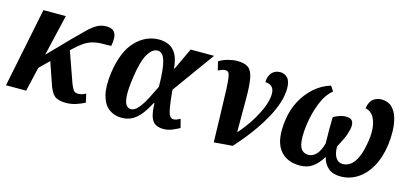

<svg xmlns="http://www.w3.org/2000/svg" viewBox="-53 -894 2675 1251"><g transform="rotate(15 1285.0 -268.0)"><path d="M12 0 121 -536H272L207 -258L348 -403Q393 -449 425 -479.5Q457 -510 484.5 -525Q512 -540 546 -540Q589 -540 604.5 -512.5Q620 -485 608 -425Q566 -425 535 -423.5Q504 -422 477 -413.5Q450 -405 422 -385.5Q394 -366 357 -330L355 -328L427 -124Q437 -98 446.5 -83Q456 -68 480 -68Q493 -68 506.5 -72Q520 -76 531 -83L544 -25Q528 -16 492.5 -3Q457 10 419 10Q365 10 340.5 -10.5Q316 -31 298 -87L250 -227L186 -164L148 0Z M792 10Q744 10 707.5 -17Q671 -44 655.5 -102.5Q640 -161 653 -257Q674 -403 742 -474.5Q810 -546 901 -546Q935 -546 965.5 -532.5Q996 -519 1016 -485Q1036 -451 1041 -389H1045L1114 -536H1272L1067 -252Q1074 -180 1080.5 -140Q1087 -100 1096.5 -84Q1106 -68 1124 -68Q1133 -68 1144 -72Q1155 -76 1168 -83L1183 -25Q1161 -13 1133.5 -1.5Q1106 10 1075 10Q1044 10 1022 -2.5Q1000 -15 989 -47Q978 -79 977 -137H972Q950 -95 925.5 -62Q901 -29 869 -9.5Q837 10 792 10ZM838 -60Q863 -60 887.5 -89.5Q912 -119 934.5 -162.5Q957 -206 977 -248Q976 -368 960 -421Q944 -474 909 -474Q873 -474 844 -425Q815 -376 799 -264Q787 -181 790 -137Q793 -93 806 -76.5Q819 -60 838 -60Z M1306 -508Q1332 -525 1365.5 -534Q1399 -543 1427 -543Q1478 -543 1503 -524Q1528 -505 1537 -456.5Q1546 -408 1546 -320.5Q1546 -233 1546 -97H1549Q1587 -139 1621.5 -192Q1656 -245 1678 -298.5Q1700 -352 1700 -393Q1700 -427 1682.5 -442Q1665 -457 1639 -457Q1640 -498 1661 -521.5Q1682 -545 1718 -545Q1747 -545 1767 -523.5Q1787 -502 1787 -454Q1787 -407 1770.5 -356Q1754 -305 1726 -253.5Q1698 -202 1665 -155Q1632 -108 1599.5 -68.5Q1567 -29 1541 -1L1416 9Q1412 -124 1410 -211.5Q1408 -299 1405.5 -350.5Q1403 -402 1399 -426.5Q1395 -451 1387.5 -458Q1380 -465 1367 -465Q1357 -465 1346 -461Q1335 -457 1320 -450Z M1829 -253Q1839 -325 1871 -384.5Q1903 -444 1951 -486Q1999 -528 2059 -546L2081 -512Q2035 -474 2008 -404.5Q1981 -335 1971 -260Q1958 -168 1971.5 -120Q1985 -72 2032 -72Q2062 -72 2085 -97Q2108 -122 2122 -172Q2121 -223 2121 -272Q2121 -321 2122 -350Q2138 -360 2160.5 -368Q2183 -376 2208 -376Q2268 -376 2254 -305Q2245 -266 2231 -236.5Q2217 -207 2199 -173Q2199 -123 2216.5 -97.5Q2234 -72 2263 -72Q2290 -72 2314.5 -89Q2339 -106 2358.5 -148.5Q2378 -191 2389 -268Q2396 -316 2390.5 -357.5Q2385 -399 2366.5 -427Q2348 -455 2314 -461Q2321 -508 2345.5 -526Q2370 -544 2401 -544Q2445 -544 2471.5 -518Q2498 -492 2510 -450.5Q2522 -409 2523 -361Q2524 -313 2518 -270Q2506 -182 2471 -119.5Q2436 -57 2384 -23.5Q2332 10 2270 10Q2217 10 2186.5 -16.5Q2156 -43 2145 -88Q2115 -38 2079.5 -14Q2044 10 1996 10Q1902 10 1856 -54.5Q1810 -119 1829 -253Z"/></g></svg>

Font: Noto Serif SemiCondensed
Style: Bold Italic
Weight: 700
Width: 4
Italic angle: -12°
Designer: Monotype Design Team
Foundry: Monotype Imaging Inc.
Version: Version 2.014